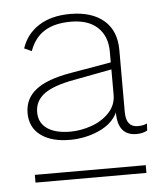

<svg xmlns="http://www.w3.org/2000/svg" viewBox="-40 -701 439 519"><g transform="rotate(-5 179.0 -442.0)"><path d="M350 -352 349 -333Q337 -326 320 -326Q269 -326 269 -388V-389Q255 -359 218 -342.5Q181 -326 139 -326Q89 -326 60 -347.5Q31 -369 31 -408Q31 -447 61.5 -471Q92 -495 157 -506L267 -525V-554Q267 -596 241.5 -620Q216 -644 169 -644Q125 -644 97.5 -627Q70 -610 57 -574L37 -583Q50 -622 84 -643.5Q118 -665 169 -665Q227 -665 260 -637Q293 -609 293 -556V-388Q293 -347 325 -347Q340 -347 350 -352ZM267 -437V-506L167 -487Q109 -477 83 -458Q57 -439 57 -408Q57 -379 79.5 -363.5Q102 -348 142 -348Q170 -348 199 -358Q228 -368 247.5 -388.5Q267 -409 267 -437ZM36 -240H337V-219H36Z"/></g></svg>

Font: Work Sans ExtraLight
Style: Regular
Weight: 280
Designer: Wei Huang
Foundry: Wei Huang
Version: Version 1.500